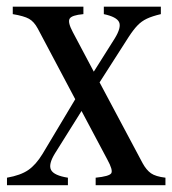

<svg xmlns="http://www.w3.org/2000/svg" viewBox="-20 -544 506 564"><path d="M0.5 0V-22Q40.5 -29 63 -44.5Q85.5 -60 105 -92L201 -252.5L91 -460Q80 -480.5 65.2 -488.8Q50.5 -497 17.5 -502.5V-524.5H225V-502.5Q190.5 -499.5 184.5 -489Q178.5 -478.5 194 -449.5L255.5 -333.5L317 -431Q337 -463.5 329.8 -479Q322.5 -494.5 285 -502.5V-524.5H452.5V-502.5Q427 -496.5 411.2 -489Q395.5 -481.5 383.8 -469.2Q372 -457 358 -435.5L272.5 -302L399 -64.5Q410 -44.5 423.5 -35Q437 -25.5 466 -22V0H261V-22Q301 -26 306.8 -35Q312.5 -44 295.5 -75L219.5 -218L141.5 -93.5Q121.5 -61 130 -44.8Q138.5 -28.5 179.5 -22V0Z"/></svg>

Font: Libre Caslon Condensed
Style: Regular
Weight: 400
Designer: Pablo Impallari, Rodrigo Fuenzalida, Katja Schimmel, Ertekin Erdin
Foundry: Pablo Impallari, Rodrigo Fuenzalida
Version: Version 2.000; ttfautohint (v1.8.4.7-5d5b);gftools[0.9.33]